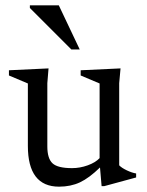

<svg xmlns="http://www.w3.org/2000/svg" viewBox="-20 -690 552 720"><path d="M157.5 -141Q157.5 -95.5 177 -77.5Q196.5 -59.5 250 -59.5Q280 -59.5 309 -70Q338 -80.5 353.5 -97V-377L282.5 -407V-426.5L432 -433.5L427 -378V-70Q436 -60.5 455.5 -51.2Q475 -42 490.5 -39.5V-24.5L371 8H361L355 -62Q314.5 -22.5 279.8 -6.2Q245 10 201.5 10Q84.5 10 84.5 -143V-377L13.5 -407V-426.5L162 -433.5L157.5 -378ZM279 -504.5H247.5L92 -660V-670H200.5Z"/></svg>

Font: Newsreader Text
Style: Regular
Weight: 400
Designer: Hugues Gentile
Foundry: Production Type
Version: Version 1.002